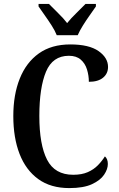

<svg xmlns="http://www.w3.org/2000/svg" viewBox="-20 -951 606 981"><path d="M334 10Q239 10 175.5 -36Q112 -82 80 -164.5Q48 -247 48 -358Q48 -467 81 -549.5Q114 -632 178.5 -678Q243 -724 339 -724Q435 -724 483.5 -690Q532 -656 532 -609Q532 -575 506.5 -554Q481 -533 434 -533Q434 -565 424.5 -596Q415 -627 392.5 -646.5Q370 -666 332 -666Q249 -666 215 -584.5Q181 -503 181 -358Q181 -212 220.5 -135Q260 -58 354 -58Q398 -58 428.5 -71.5Q459 -85 480 -106.5Q501 -128 516 -152Q531 -139 531 -113Q531 -87 512 -58.5Q493 -30 450 -10Q407 10 334 10ZM270 -771Q261 -794 244 -820.5Q227 -847 208.5 -873Q190 -899 177 -918V-931H230Q250 -910 277 -884Q304 -858 323 -833Q343 -858 370 -884Q397 -910 417 -931H470V-918Q457 -899 438.5 -873Q420 -847 403.5 -820.5Q387 -794 377 -771Z"/></svg>

Font: Noto Serif Condensed SemiBold
Style: Regular
Weight: 600
Width: 3
Designer: Monotype Design Team
Foundry: Monotype Imaging Inc.
Version: Version 2.013